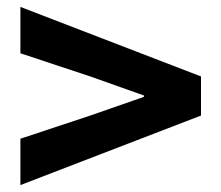

<svg xmlns="http://www.w3.org/2000/svg" viewBox="-20 -656 639 555"><path d="M39 -121V-255L241 -322L396 -376V-380L241 -435L39 -502V-636L561 -435V-322Z"/></svg>

Font: Noto Sans TC ExtraBold
Style: Regular
Weight: 800
Designer: Ryoko NISHIZUKA  (kana, bopomofo & ideographs); Paul D. Hunt (Latin, Greek & Cyrillic); Sandoll Communications , Soo-you
Foundry: Adobe
Version: Version 2.004-H2;hotconv 1.0.118;makeotfexe 2.5.65603